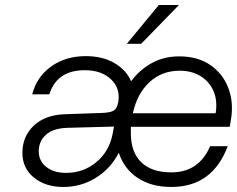

<svg xmlns="http://www.w3.org/2000/svg" viewBox="-20 -734 942 763"><path d="M691 -714 541 -560H484L611 -714ZM661 9Q581 9 527 -27Q473 -63 452 -127Q420 -64 361 -27.5Q302 9 232 9Q160 9 114.5 -28.5Q69 -66 69 -126Q69 -192 114 -234.5Q159 -277 236 -280L381 -285Q415 -286 429 -293Q443 -300 448 -320L450 -329Q459 -383 421 -419Q383 -455 317 -455Q206 -455 176 -359H108Q126 -429 183.5 -470Q241 -511 321 -511Q387 -511 434.5 -483.5Q482 -456 501 -411Q534 -456 582.5 -483Q631 -510 692 -510Q766 -510 816 -475.5Q866 -441 887.5 -384Q909 -327 898 -260L893 -230H500Q500 -218 500 -205Q500 -129 541.5 -89Q583 -49 661 -49Q717 -49 755.5 -76Q794 -103 815 -153H885Q824 9 661 9ZM694 -453Q623 -453 574 -407.5Q525 -362 508 -284H837Q845 -334 828.5 -372Q812 -410 777 -431.5Q742 -453 694 -453ZM134 -133Q134 -94 164 -70.5Q194 -47 243 -47Q311 -47 362 -89Q413 -131 427 -199L433 -231L247 -226Q190 -224 162 -198Q134 -172 134 -133Z"/></svg>

Font: Overused Grotesk Book
Style: Italic
Weight: 350
Italic angle: -10°
Version: Version 0.003